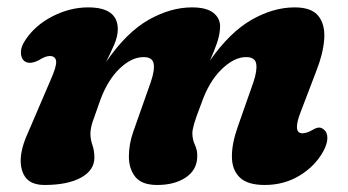

<svg xmlns="http://www.w3.org/2000/svg" viewBox="-20 -500 966 533"><path d="M350 -134.5 398.5 -272Q410 -305.5 406.5 -323.5Q403 -341.5 378.5 -341.5Q345.5 -341.5 312.2 -309.8Q279 -278 258.5 -222.5Q244.5 -183.5 237.8 -163.8Q231 -144 231 -129Q231 -113 236.5 -97.5Q242 -82 242 -62.5Q242 -27.5 205 -7Q168 13.5 103 13.5Q53 13.5 41 -27.5Q29 -68.5 57 -130L120.5 -278Q137.5 -316 135.8 -330.2Q134 -344.5 118 -344.5Q111.5 -344.5 104.2 -341.5Q97 -338.5 87 -332.5Q63 -320.5 49 -329.5Q38.5 -337 38 -353.5Q37.5 -370 50.5 -389Q77.5 -430 126 -454.8Q174.5 -479.5 224.5 -479.5Q307 -479.5 307 -419Q307 -399 297 -376Q287 -353 274.5 -328Q331 -410 392.2 -444.8Q453.5 -479.5 513 -479.5Q552.5 -479.5 571.8 -464.8Q591 -450 591 -426.5Q590.5 -404 582.2 -380.2Q574 -356.5 563 -332Q617.5 -410 678 -444.8Q738.5 -479.5 798 -479.5Q845.5 -479.5 864.2 -455.2Q883 -431 880 -391Q877 -351 858.5 -304L815 -190Q791.5 -130 819.5 -130Q831.5 -130 848 -139.5Q857 -145 864.5 -145.8Q872 -146.5 879.5 -140Q888.5 -133 888.8 -117.2Q889 -101.5 877.5 -80Q855 -39 812 -12.8Q769 13.5 715 13.5Q667 13.5 645.5 -7.5Q624 -28.5 623.8 -64.8Q623.5 -101 639.5 -146.5L683.5 -272Q694.5 -304.5 691.2 -323Q688 -341.5 663 -341.5Q630 -341.5 595 -307.5Q560 -273.5 539 -213Q524 -174.5 519 -156.8Q514 -139 514 -130.5Q514 -113 521.2 -97.5Q528.5 -82 527.5 -64Q526.5 -28 495.5 -7.2Q464.5 13.5 416.5 13.5Q373.5 13.5 355.5 -9.2Q337.5 -32 337.8 -66.2Q338 -100.5 350 -134.5Z"/></svg>

Font: Fraunces 9pt SuperSoft
Style: Bold Italic
Weight: 700
Italic angle: -16°
Version: Version 1.000;[b76b70a41]